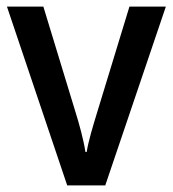

<svg xmlns="http://www.w3.org/2000/svg" viewBox="-20 -560 523 580"><path d="M183 0H298L481 -540H371L273 -219C261 -180 246 -130 242 -101H238C233 -136 219 -187 207 -225L111 -540H1Z"/></svg>

Font: Noto Sans Bengali SemiCondensed Medium
Style: Regular
Weight: 500
Width: 4
Designer: Joana Ranito - Universal Thirst; Jelle Bosma - Monotype Design Team
Foundry: Universal Thirst ehf.
Version: Version 3.000